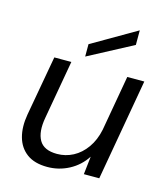

<svg xmlns="http://www.w3.org/2000/svg" viewBox="-111 -817 797 915"><g transform="rotate(15 287.5 -359.5)"><path d="M207 12Q144 12 106 -16Q68 -44 54.5 -93Q41 -142 52 -205L105 -501H189L138 -212Q125 -140 148 -100Q171 -60 236 -60Q278 -60 315 -79.5Q352 -99 379 -137Q406 -175 417 -228L465 -501H549L461 0H385L395 -89Q364 -41 314 -14.5Q264 12 207 12ZM246 -543V-604L465 -731V-659Z"/></g></svg>

Font: DM Sans 17pt
Style: Italic
Weight: 400
Italic angle: -10°
Version: Version 4.004;gftools[0.9.30]